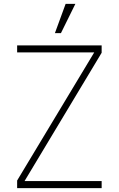

<svg xmlns="http://www.w3.org/2000/svg" viewBox="-20 -966 610 986"><path d="M502 -733V-695L106 -36H502V0H68V-39L464 -697H68V-733ZM367 -946 293 -796H262L317 -946Z"/></svg>

Font: Kreadon
Style: Regular
Weight: 400
Designer: kohakuno
Foundry: StudioGnu
Version: Version 1.000;Glyphs 3.1.2 (3151)